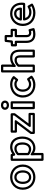

<svg xmlns="http://www.w3.org/2000/svg" viewBox="1626 -2400 992 4285"><g transform="rotate(-90 2122.5 -257.0)"><path d="M80 -245C80 -394 189 -478 311 -478C434 -478 544 -394 544 -245C544 -97 435 -13 311 -13C189 -13 80 -97 80 -245ZM30 -245C30 -67 165 37 311 37C458 37 594 -67 594 -245C594 -424 458 -528 311 -528C165 -528 30 -424 30 -245ZM160 -245C160 -140 214 -57 311 -57C408 -57 464 -140 464 -245C464 -351 408 -434 311 -434C214 -434 160 -351 160 -245ZM210 -245C210 -337 250 -384 311 -384C372 -384 414 -337 414 -245C414 -154 372 -107 311 -107C250 -107 210 -154 210 -245Z M799 -41 802 41V169H726V-466H784L790 -435C792 -423 803 -414 814 -414H819C825 -414 830 -416 834 -419C876 -452 931 -478 982 -478C1100 -478 1169 -396 1169 -253C1169 -97 1068 -13 963 -13C923 -13 880 -30 839 -62C839 -62 797 -91 799 -41ZM851 6C886 26 924 37 963 37C1098 37 1219 -73 1219 -253C1219 -414 1132 -528 982 -528C927 -528 877 -508 833 -480L830 -495C828 -506 819 -516 806 -516H701C690 -516 676 -506 676 -491V194C676 205 686 219 701 219H828C839 219 853 209 853 194V39ZM812 -104C855 -71 898 -58 936 -58C1025 -58 1088 -133 1088 -252C1088 -355 1046 -433 946 -433C898 -433 855 -411 811 -372C806 -367 802 -360 802 -353V-124C802 -116 807 -108 812 -104ZM852 -137V-342C887 -371 917 -383 946 -383C1009 -383 1038 -345 1038 -252C1038 -149 990 -108 936 -108C912 -108 885 -115 852 -137Z M1325 -25V-54L1575 -385C1575 -385 1604 -425 1555 -425H1354V-466H1689V-438L1440 -107C1440 -107 1411 -67 1460 -67H1697V-25ZM1275 0C1275 11 1285 25 1300 25H1722C1733 25 1747 15 1747 0V-92C1747 -103 1737 -117 1722 -117H1510L1734 -415C1737 -419 1739 -425 1739 -430V-491C1739 -502 1729 -516 1714 -516H1329C1318 -516 1304 -506 1304 -491V-400C1304 -389 1314 -375 1329 -375H1505L1280 -77C1277 -73 1275 -67 1275 -62Z M1918 -602C1882 -602 1865 -621 1865 -642C1865 -664 1882 -683 1918 -683C1954 -683 1971 -664 1971 -642C1971 -621 1954 -602 1918 -602ZM1918 -552C1972 -552 2021 -587 2021 -642C2021 -698 1973 -733 1918 -733C1863 -733 1815 -698 1815 -642C1815 -587 1864 -552 1918 -552ZM1879 -25V-466H1956V-25ZM1829 0C1829 11 1839 25 1854 25H1981C1992 25 2006 15 2006 0V-491C2006 -502 1996 -516 1981 -516H1854C1843 -516 1829 -506 1829 -491Z M2138 -245C2138 -393 2251 -478 2384 -478C2436 -478 2476 -462 2506 -442L2477 -407C2450 -424 2422 -434 2390 -434C2288 -434 2218 -355 2218 -245C2218 -136 2287 -57 2387 -57C2428 -57 2464 -73 2492 -90L2516 -56C2472 -27 2422 -13 2374 -13C2238 -13 2138 -96 2138 -245ZM2088 -245C2088 -68 2215 37 2374 37C2441 37 2512 13 2567 -32C2576 -40 2579 -55 2571 -66L2518 -139C2510 -150 2494 -152 2483 -144C2455 -124 2423 -107 2387 -107C2318 -107 2268 -158 2268 -245C2268 -333 2318 -384 2390 -384C2417 -384 2440 -375 2466 -354C2475 -347 2492 -346 2501 -357L2561 -430C2569 -440 2569 -456 2559 -465C2519 -501 2460 -528 2384 -528C2229 -528 2088 -425 2088 -245Z M2698 -25V-681H2775V-525L2770 -430C2770 -430 2774 -378 2811 -410C2854 -448 2903 -478 2968 -478C3068 -478 3109 -424 3109 -308V-25H3032V-293C3032 -380 2998 -429 2923 -429C2867 -429 2828 -402 2783 -362C2778 -357 2775 -350 2775 -343V-25ZM2648 0C2648 11 2658 25 2673 25H2799C2810 25 2825 15 2825 0V-332C2864 -366 2887 -379 2923 -379C2967 -379 2982 -368 2982 -293V0C2982 11 2992 25 3007 25H3134C3145 25 3159 15 3159 0V-308C3159 -440 3099 -528 2968 -528C2910 -528 2862 -508 2823 -482L2824 -523L2825 -524V-706C2825 -717 2815 -731 2800 -731H2673C2662 -731 2648 -721 2648 -706Z M3357 -166V-400C3357 -415 3343 -425 3332 -425H3280V-462L3340 -466C3352 -467 3362 -477 3363 -488L3376 -600H3435V-491C3435 -476 3449 -466 3460 -466H3572V-425H3460C3445 -425 3435 -411 3435 -400V-166C3435 -99 3470 -55 3536 -55C3549 -55 3564 -58 3574 -60L3583 -23C3559 -17 3533 -13 3504 -13C3393 -13 3357 -69 3357 -166ZM3307 -166C3307 -51 3364 37 3504 37C3550 37 3590 27 3621 18C3633 14 3641 1 3638 -12L3616 -97C3611 -118 3593 -118 3583 -114C3571 -109 3549 -105 3535 -105C3498 -105 3485 -117 3485 -166V-375H3597C3608 -375 3622 -385 3622 -400V-491C3622 -502 3612 -516 3597 -516H3485V-625C3485 -636 3475 -650 3460 -650H3354C3343 -650 3331 -641 3329 -628L3316 -515L3254 -511C3242 -510 3230 -500 3230 -486V-400C3230 -389 3240 -375 3255 -375H3307Z M3735 -245C3735 -391 3845 -478 3959 -478C4091 -478 4157 -396 4157 -270C4157 -260 4156 -249 4155 -241H3833C3823 -241 3805 -235 3808 -213C3821 -112 3895 -52 3993 -52C4035 -52 4074 -63 4109 -80L4126 -50C4081 -27 4030 -13 3976 -13C3838 -13 3735 -98 3735 -245ZM3685 -245C3685 -68 3815 37 3976 37C4050 37 4119 13 4174 -20C4185 -26 4189 -42 4182 -54L4140 -126C4134 -136 4118 -142 4106 -135C4069 -114 4034 -102 3993 -102C3926 -102 3882 -133 3864 -191H4176C4185 -191 4198 -198 4201 -209C4205 -225 4207 -246 4207 -270C4207 -418 4120 -528 3959 -528C3820 -528 3685 -419 3685 -245ZM3832 -264H4072C4087 -264 4097 -278 4097 -289C4097 -376 4051 -439 3962 -439C3886 -439 3819 -385 3807 -292C3806 -282 3810 -264 3832 -264ZM3863 -314C3880 -365 3917 -389 3962 -389C4014 -389 4038 -365 4045 -314Z"/></g></svg>

Font: Falling Sky
Style: ExtOu
Weight: 400
Designer: Paul D. Hunt
Foundry: Adobe Systems Incorporated
Version: Version 1.02